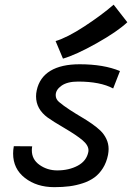

<svg xmlns="http://www.w3.org/2000/svg" viewBox="-20 -771 558 801"><path d="M211.9 -599.6Q260.7 -614.3 332 -660.9Q403.3 -707.5 454.1 -751.5L511.2 -678.2Q469.7 -639.2 383.3 -590.6Q296.9 -542 242.7 -526.4ZM179.2 -280.3Q130.4 -315.9 130.4 -369.1Q130.4 -381.3 133.3 -394.5Q145 -448.2 190.4 -475.6Q235.8 -502.9 312.5 -502.9Q412.1 -502.9 480.5 -474.6L452.1 -401.9Q398.4 -430.7 305.7 -430.7Q261.2 -430.7 236.8 -413.6Q212.4 -396.5 212.4 -374Q212.4 -357.4 226.1 -345.7Q245.1 -329.6 271.5 -312.5Q297.9 -295.4 318.8 -283.2Q339.8 -271 362.1 -255.6Q384.3 -240.2 399.2 -225.8Q414.1 -211.4 423.6 -191.7Q433.1 -171.9 433.1 -149.4Q433.1 -138.7 430.7 -125Q424.3 -93.3 409.4 -69.6Q394.5 -45.9 374.3 -31Q354 -16.1 326.2 -6.8Q298.3 2.4 269.8 6.1Q241.2 9.8 206.5 9.8Q133.3 9.8 84 -28.6Q34.7 -66.9 34.7 -130.4Q34.7 -145 37.6 -161.1L114.3 -160.6Q112.8 -151.9 112.8 -144Q112.8 -105.5 145.3 -82.8Q177.7 -60.1 218.8 -60.1Q267.6 -60.1 304.4 -79.8Q341.3 -99.6 348.6 -137.7Q349.1 -139.6 349.1 -144Q349.1 -165 324.2 -186Q299.3 -207 249.8 -236.1Q200.2 -265.1 179.2 -280.3Z"/></svg>

Font: Fantasque Sans Mono
Style: Italic
Weight: 400
Italic angle: -11°
Monospace: yes
Designer: Jany Belluz
Version: Version 1.8.0 ; ttfautohint (v1.8.2)